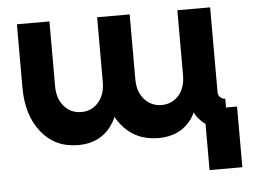

<svg xmlns="http://www.w3.org/2000/svg" viewBox="-49 -561 1031 782"><g transform="rotate(-5 467.0 -170.0)"><path d="M508 -500H375V-235Q375 -183 347 -152Q320 -121 278 -121Q235 -121 208 -152Q180 -183 180 -235V-500H47V-240Q47 -184 61 -138.5Q75 -93 103 -58Q131 -23 168.5 -5.5Q206 12 254 12Q341 12 388 -51Q394 -59 400 -69Q406 -79 410 -90Q414 -81 419.5 -73.5Q425 -66 431 -58Q487 12 582 12Q671 12 718 -53Q722 -60 726 -66Q730 -72 733 -80Q737 -70 743.5 -61.5Q750 -53 758 -45Q763 -40 767.5 -36Q772 -32 777 -29V160H911V-88H866V-124Q854 -124 845 -133Q837 -141 837 -153V-500H703V-235Q703 -183 676 -152Q648 -121 606 -121Q564 -121 536 -152Q508 -183 508 -235Z"/></g></svg>

Font: Unageo
Style: Bold
Weight: 700
Designer: Richard Sepsi
Foundry: Richard Sepsi
Version: Version 2.000